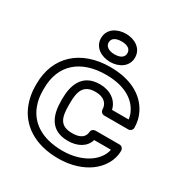

<svg xmlns="http://www.w3.org/2000/svg" viewBox="-184 -913 1042 1090"><g transform="rotate(30 337.5 -368.0)"><path d="M348 -513C466 -513 538 -469 570 -406C578 -391 583 -374 585 -357H476C463 -415 410 -449 345 -449C227 -449 200 -355 200 -271V-257C200 -171 226 -79 346 -79C408 -79 459 -106 474 -158H584C576 -118 551 -88 520 -65C482 -37 422 -15 349 -15C207 -15 128 -76 97 -161C86 -190 81 -222 81 -257V-271C81 -425 183 -513 348 -513ZM31 -271V-257C31 -217 38 -179 51 -144C90 -38 191 35 349 35C432 35 502 11 550 -24C595 -57 637 -111 637 -183C637 -194 627 -208 612 -208H453C442 -208 429 -199 428 -185C426 -152 402 -129 346 -129C265 -129 250 -176 250 -257V-271C250 -350 267 -399 345 -399C400 -399 428 -370 428 -332C428 -321 438 -307 453 -307H612C623 -307 637 -317 637 -332C637 -367 629 -400 614 -429C571 -513 479 -563 348 -563C154 -563 31 -449 31 -271ZM330 -637C287 -637 268 -657 268 -679C268 -703 286 -721 330 -721C374 -721 391 -702 391 -679C391 -656 374 -637 330 -637ZM330 -587C388 -587 441 -620 441 -679C441 -738 388 -771 330 -771C272 -771 218 -740 218 -679C218 -620 272 -587 330 -587Z"/></g></svg>

Font: Asimov
Style: XWidOu
Weight: 500
Designer: Google
Version: Version 2.000980; 2014